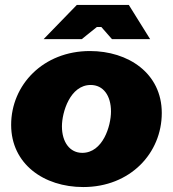

<svg xmlns="http://www.w3.org/2000/svg" viewBox="-20 -740 698 775"><path d="M316 15C506 15 633 -122 633 -284C633 -445 497 -534 343 -534C154 -534 25 -397 25 -236C25 -78 157 15 316 15ZM312 -123C262 -123 230 -166 230 -230C230 -287 263 -397 346 -397C397 -397 428 -354 428 -290C428 -231 395 -123 312 -123ZM586 -582 500 -720H290L156 -582H310L371 -631H389L432 -582Z"/></svg>

Font: Fixel Display Black
Style: Italic
Weight: 900
Italic angle: -10°
Designer: AlfaBravo + MacPaw
Foundry: Kyrylo Tkachov, Marchela Mozhyna, Serhii Makarenko, Maria Weinstein, Zakhar Kryvoshyya
Version: Version 1.210;Glyphs 3.2 (3217)